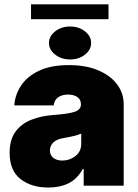

<svg xmlns="http://www.w3.org/2000/svg" viewBox="-20 -851 631 880"><path d="M201.7 8.5Q123.6 8.5 73.9 -30.4Q24.1 -69.2 24.1 -150.6Q24.1 -210.6 50.8 -247.2Q77.4 -283.7 122.9 -301.8Q168.3 -320 224.4 -323.9Q293.3 -328.8 322.1 -338.6Q350.9 -348.4 350.9 -372.2V-373.6Q350.9 -394.9 334.5 -406.2Q318.2 -417.6 292.6 -417.6Q264.6 -417.6 247 -405.4Q229.4 -393.1 225.9 -367.9H45.5Q49 -417.6 77.2 -459.7Q105.5 -501.8 159.8 -527.2Q214.1 -552.6 295.5 -552.6Q373.6 -552.6 429.9 -528.8Q486.2 -505 516.5 -464.5Q546.9 -424 546.9 -373.6V0H363.6V-76.7H359.4Q334.5 -30.9 294.7 -11.2Q255 8.5 201.7 8.5ZM265.6 -115.1Q299 -115.1 325.6 -135.5Q352.3 -155.9 352.3 -193.2V-238.6Q323.2 -226.6 274.1 -218.8Q240.1 -213.4 224.4 -198.2Q208.8 -182.9 208.8 -161.9Q208.8 -139.2 224.8 -127.1Q240.8 -115.1 265.6 -115.1ZM301.1 -578.5Q261.4 -578.5 233 -600.6Q204.5 -622.7 204.5 -654Q204.5 -685.3 233 -707.4Q261.4 -729.5 301.1 -729.5Q341.3 -729.5 369.5 -707.4Q397.7 -685.3 397.7 -654Q397.7 -622.7 369.5 -600.6Q341.3 -578.5 301.1 -578.5ZM477.3 -831.1V-763.1H122.2V-831.1Z"/></svg>

Font: Inter UI Black
Style: Regular
Weight: 900
Designer: Rasmus Andersson
Foundry: rsms
Version: 3.2;8d6f07862